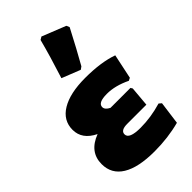

<svg xmlns="http://www.w3.org/2000/svg" viewBox="-240 -852 938 938"><g transform="rotate(-45 229.0 -383.0)"><path d="M231 -768 246 -777 369 -728 376 -712Q322 -608 281 -536L267 -526L171 -564Q208 -679 231 -768ZM240 11Q129 11 71 -24.5Q13 -60 13 -128Q13 -212 103 -246Q31 -281 31 -347Q31 -412 90 -447.5Q149 -483 254 -483Q363 -483 436 -457L409 -329L395 -322Q331 -353 274 -353Q212 -353 212 -323Q212 -305 238 -292H376L382 -282L373 -179H241Q195 -179 195 -152Q195 -119 273 -119Q345 -119 419 -141L432 -130L416 -11Q333 11 240 11Z"/></g></svg>

Font: Alegreya Sans SC Black
Style: Regular
Weight: 900
Designer: Juan Pablo del Peral
Foundry: Huerta Tipografica
Version: Version 2.007